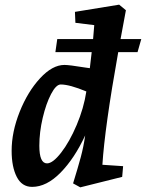

<svg xmlns="http://www.w3.org/2000/svg" viewBox="-20 -790 627 825"><path d="M30 -142Q30 -223 64.5 -309.5Q99 -396 152 -453.5Q205 -511 257 -511Q277 -511 345 -500L366 -497L374 -566H218L226 -622H380L385 -682L304 -692L302 -739L492 -770L521 -746L498 -622H587L571 -566H488Q430 -242 420 -82L509 -76L505 -30L325 15L294 -2Q315 -70 327 -114.5Q339 -159 346 -208Q300 -109 240 -48Q180 13 118 13Q74 13 52 -30Q30 -73 30 -142ZM182 -88Q207 -88 243 -134.5Q279 -181 309.5 -253Q340 -325 351 -397Q279 -427 241 -427Q221 -427 199.5 -386Q178 -345 163.5 -283.5Q149 -222 149 -164Q149 -88 182 -88Z"/></svg>

Font: Andada Pro
Style: Bold Italic
Weight: 700
Italic angle: -7°
Designer: Carolina Giovagnoli
Foundry: Huerta Tipografica
Version: Version 3.005; ttfautohint (v1.8.4)